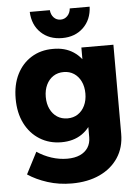

<svg xmlns="http://www.w3.org/2000/svg" viewBox="-62 -808 773 1057"><g transform="rotate(-5 324.0 -279.5)"><path d="M586 -48Q586 28 549 84Q512 140 446 170.5Q380 201 292 201Q221 201 158.5 181Q96 161 50 130L112 10Q149 35 192 49Q235 63 279 63Q320 63 349 50Q378 37 393.5 13Q409 -11 409 -44V-540H586ZM251 -546Q318 -547 365.5 -515.5Q413 -484 437.5 -426.5Q462 -369 462 -290Q462 -210 438 -151.5Q414 -93 367.5 -61.5Q321 -30 255 -30Q188 -30 135.5 -62.5Q83 -95 53.5 -153.5Q24 -212 24 -291Q24 -368 52.5 -425Q81 -482 132.5 -514Q184 -546 251 -546ZM300 -414Q267 -414 242.5 -398Q218 -382 204 -353Q190 -324 190 -286Q190 -248 204 -219Q218 -190 242.5 -174Q267 -158 300 -158Q332 -158 356.5 -174Q381 -190 395 -219Q409 -248 409 -286Q409 -324 395 -353Q381 -382 356.5 -398Q332 -414 300 -414ZM254 -760Q256 -735 271 -719Q286 -703 309 -703Q331 -703 346.5 -719Q362 -735 364 -760H474Q471 -688 425.5 -644.5Q380 -601 309 -601Q237 -601 191.5 -644.5Q146 -688 143 -760Z"/></g></svg>

Font: Alexandria
Style: Bold
Weight: 700
Designer: Mohamed Gaber
Foundry: Kief Type Foundry
Version: Version 5.100